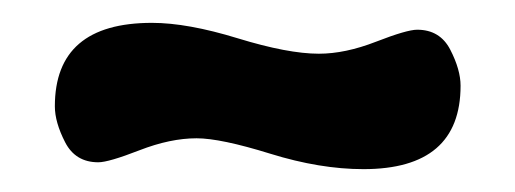

<svg xmlns="http://www.w3.org/2000/svg" viewBox="-20 -340 451 168"><path d="M152 -219Q129 -219 102 -208.5Q75 -198 66 -198Q46 -198 37 -215.5Q28 -233 28 -247Q28 -320 113 -320Q144 -320 188 -306.5Q232 -293 259 -293Q282 -293 309 -303.5Q336 -314 345 -314Q365 -314 374 -296.5Q383 -279 383 -265Q383 -192 298 -192Q260 -192 216.5 -205.5Q173 -219 152 -219Z"/></svg>

Font: Dosis
Style: ExtraBold
Weight: 800
Designer: EdgarTolentino, PabloImpallari, IginoMarini
Foundry: EdgarTolentino, PabloImpallari, IginoMarini
Version: Version 1.007